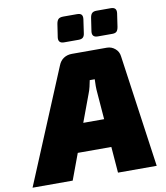

<svg xmlns="http://www.w3.org/2000/svg" viewBox="-145 -980 919 1060"><g transform="rotate(-10 314.5 -450.5)"><path d="M489 -690Q515 -690 535 -673Q555 -656 558 -630L647 0H430L394 -453Q392 -473 392 -492Q392 -511 393 -530H365Q362 -514 357.5 -494.5Q353 -475 345 -455L176 0H-49L217 -638Q227 -664 247 -677Q267 -690 293 -690ZM522 -304 504 -146H141L160 -304ZM359 -901Q377 -901 384 -893Q391 -885 389 -868L378 -792Q376 -775 368 -767.5Q360 -760 343 -760H262Q228 -760 232 -793L243 -866Q246 -885 254.5 -893Q263 -901 282 -901ZM548 -901Q565 -901 572.5 -893Q580 -885 578 -868L567 -793Q564 -775 556.5 -767.5Q549 -760 532 -760H451Q417 -760 421 -793L432 -867Q435 -886 443.5 -893.5Q452 -901 468 -901Z"/></g></svg>

Font: Exo 2 Black
Style: Italic
Weight: 900
Italic angle: -8°
Designer: Natanael Gama
Foundry: Natanael Gama
Version: Version 2.010